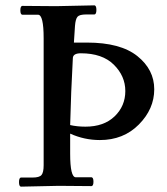

<svg xmlns="http://www.w3.org/2000/svg" viewBox="-20 -695 623 717"><path d="M190 -672 332 -675Q340 -675 340 -658Q340 -641 332 -641H302Q277 -641 269.5 -632.5Q262 -624 260 -598Q258 -572 256 -536H305Q430 -536 493 -485.5Q556 -435 556 -361.5Q556 -288 498.5 -230Q441 -172 353 -172Q295 -172 242 -196V-121Q242 -33 263 -33H321Q329 -33 329 -16.5Q329 0 321 0L199 -1L59 2Q51 2 51 -15Q51 -32 59 -32H102Q127 -32 135 -41.5Q143 -51 143 -78V-552Q143 -640 122 -640H64Q56 -640 56 -656.5Q56 -673 64 -673ZM282 -496Q252 -496 252 -477Q245 -350 242 -228Q268 -222 299 -222Q368 -222 408 -260.5Q448 -299 448 -355Q448 -411 405 -453.5Q362 -496 282 -496Z"/></svg>

Font: Sedan
Style: Regular
Weight: 400
Designer: Sebastian Salazar
Foundry: Sebastian Salazar
Version: Version 1.001